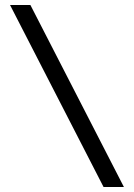

<svg xmlns="http://www.w3.org/2000/svg" viewBox="-20 -672 532 764"><path d="M392 72H473L101 -652H20Z"/></svg>

Font: Charger
Style: Regular
Weight: 400
Designer: Jasper
Foundry: Cannot Into Space Fonts
Version: Version 0.98